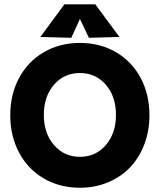

<svg xmlns="http://www.w3.org/2000/svg" viewBox="-20 -862 744 894"><path d="M352.1 12.2Q258.3 12.2 184.3 -30.8Q110.4 -73.7 69.1 -150.9Q27.8 -228 27.8 -325.2Q27.8 -422.4 69.1 -499.3Q110.4 -576.2 184.3 -619.1Q258.3 -662.1 352.1 -662.1Q445.8 -662.1 519.8 -619.1Q593.8 -576.2 634.8 -499.3Q675.8 -422.4 675.8 -325.2Q675.8 -252.4 651.9 -189.7Q627.9 -127 585.4 -82.5Q543 -38.1 482.7 -12.9Q422.4 12.2 352.1 12.2ZM168 -689.9 279.8 -841.8H423.8L536.1 -689.9L394 -686L352.1 -773.9L312 -686ZM231.2 -467.3Q184.1 -412.6 184.1 -327.1Q184.1 -241.7 231.2 -186.8Q278.3 -131.8 352.1 -131.8Q425.8 -131.8 472.9 -186.8Q520 -241.7 520 -327.1Q520 -412.6 472.9 -467.3Q425.8 -522 352.1 -522Q278.3 -522 231.2 -467.3Z"/></svg>

Font: Apfel Grotezk
Style: Bold
Weight: 700
Designer: Luigi Gorlero
Foundry: Collletttivo
Version: Version 2.000;FEAKit 1.0